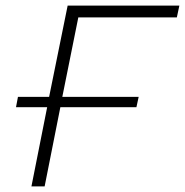

<svg xmlns="http://www.w3.org/2000/svg" viewBox="-20 -664 659 684"><path d="M259 -602 202 -319H474L466 -282H195L139 0H92L148 -282H37L44 -319H155L221 -644H619L610 -602Z"/></svg>

Font: Montserrat Ace
Style: Light Italic
Weight: 300
Italic angle: -11.3°
Designer: Julieta Ulanovsky
Foundry: Julieta Ulanovsky
Version: Version 1